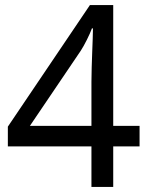

<svg xmlns="http://www.w3.org/2000/svg" viewBox="-20 -738 591 758"><path d="M341 -160H11V-238L335 -718H427V-241H531V-160H427V0H341ZM341 -241V-415Q341 -442 342 -472Q343 -502 344 -531Q345 -560 346 -585Q347 -610 347 -626H343Q336 -607 323 -581Q310 -555 299 -538L98 -241Z"/></svg>

Font: loriya85
Style: Book
Weight: 400
Designer: Jelle Bosma - Monotype Design Team
Foundry: Monotype Imaging Inc.
Version: Version 2.003